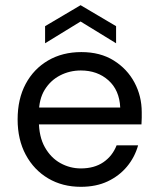

<svg xmlns="http://www.w3.org/2000/svg" viewBox="-20 -709 609 741"><path d="M292 12Q221 12 166 -20.5Q111 -53 79.5 -111.5Q48 -170 48 -248Q48 -327 79 -385Q110 -443 165.5 -475.5Q221 -508 294 -508Q367 -508 419 -475.5Q471 -443 499 -390.5Q527 -338 527 -276Q527 -266 527 -254.5Q527 -243 526 -229H111V-294H444Q441 -361 398.5 -399Q356 -437 292 -437Q249 -437 212 -418Q175 -399 152.5 -362.5Q130 -326 130 -271V-243Q130 -182 153 -141Q176 -100 213 -79.5Q250 -59 292 -59Q344 -59 379 -83Q414 -107 430 -148H513Q500 -102 470 -66Q440 -30 395.5 -9Q351 12 292 12ZM154 -542V-608L291 -689L428 -608V-542L291 -626Z"/></svg>

Font: DM Sans 24pt
Style: Regular
Weight: 400
Designer: Colophon Foundry, Jonny Pinhorn
Foundry: Colophon Foundry
Version: Version 4.004;gftools[0.9.30]